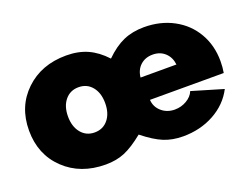

<svg xmlns="http://www.w3.org/2000/svg" viewBox="-89 -715 1169 903"><g transform="rotate(-20 495.5 -263.0)"><path d="M303.2 -536.1Q363.3 -536.1 409.7 -515.4Q456.1 -494.6 497.1 -450.2Q543.5 -496.1 589.4 -516.1Q635.3 -536.1 692.9 -536.1Q774.9 -536.1 839.8 -501.2Q904.8 -466.3 940.9 -404.1Q977.1 -341.8 977.1 -263.2Q977.1 -231.9 972.2 -205.1H603Q605 -169.4 632.1 -145.8Q659.2 -122.1 698.2 -122.1Q730.5 -122.1 757.8 -138.2Q785.2 -154.3 794.9 -179.2L951.2 -132.8Q917 -66.4 847.7 -28.3Q778.3 9.8 691.9 9.8Q638.7 9.8 595.7 -7.8Q552.7 -25.4 497.1 -69.8Q441.4 -24.9 399.7 -7.6Q357.9 9.8 305.2 9.8Q179.2 9.8 99.1 -66.7Q19 -143.1 19 -263.2Q19 -383.3 98.9 -459.7Q178.7 -536.1 303.2 -536.1ZM776.9 -318.8Q772.5 -356.4 748 -378.7Q723.6 -400.9 687 -400.9Q649.9 -400.9 625.5 -378.7Q601.1 -356.4 597.2 -318.8ZM399.9 -263.2Q399.9 -314 374.5 -345Q349.1 -376 307.1 -376Q265.1 -376 239.5 -345Q213.9 -314 213.9 -263.2Q213.9 -212.4 239.5 -181.2Q265.1 -149.9 307.1 -149.9Q349.1 -149.9 374.5 -180.9Q399.9 -211.9 399.9 -263.2Z"/></g></svg>

Font: Rawline Black
Style: Regular
Weight: 900
Designer: Matt McInerney, Pablo Impallari, Rodrigo Fuenzalida
Foundry: Matt McInerney, Pablo Impallari, Rodrigo Fuenzalida
Version: Version 4.020;PS 004.020;hotconv 1.0.88;makeotf.lib2.5.64775